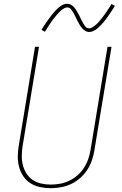

<svg xmlns="http://www.w3.org/2000/svg" viewBox="-20 -981 640 1009"><path d="M247 8Q218 8 190 2Q162 -4 139.5 -18.5Q117 -33 102 -55.5Q87 -78 80 -105Q73 -132 73.5 -160.5Q74 -189 79 -218L164 -735H185L99 -215Q95 -189 94.5 -163.5Q94 -138 100 -114Q106 -90 119 -69.5Q132 -49 152 -35.5Q172 -22 196.5 -16.5Q221 -11 247 -11Q271 -11 296 -15.5Q321 -20 344.5 -31.5Q368 -43 388 -60.5Q408 -78 422 -100Q436 -122 444 -146Q452 -170 456 -194L545 -735H566L476 -191Q472 -165 463 -138.5Q454 -112 438.5 -88.5Q423 -65 401 -45.5Q379 -26 353.5 -14Q328 -2 300.5 3Q273 8 247 8ZM449 -813Q437 -813 427 -819.5Q417 -826 410 -834.5Q403 -843 397.5 -852.5Q392 -862 386.5 -872.5Q381 -883 376 -894Q371 -905 365.5 -914.5Q360 -924 352.5 -933Q345 -942 333 -942Q328 -942 325.5 -941Q323 -940 318.5 -938Q314 -936 309 -932.5Q304 -929 298 -923.5Q292 -918 289 -914.5Q286 -911 283 -908Q280 -905 277 -901.5Q274 -898 271.5 -894.5Q269 -891 265.5 -887Q262 -883 259 -879Q256 -875 252.5 -870Q249 -865 245.5 -860Q242 -855 238.5 -849.5Q235 -844 231.5 -838.5Q228 -833 224 -827Q220 -821 216 -814L198 -824Q205 -836 211.5 -846Q218 -856 224.5 -865Q231 -874 237 -882.5Q243 -891 248.5 -898Q254 -905 259.5 -911.5Q265 -918 270 -923.5Q275 -929 283.5 -937Q292 -945 300.5 -950.5Q309 -956 316.5 -958.5Q324 -961 333 -961Q345 -961 355 -955Q365 -949 372 -940Q379 -931 384.5 -921.5Q390 -912 395.5 -901.5Q401 -891 406 -880Q411 -869 416.5 -859.5Q422 -850 429.5 -841Q437 -832 449 -832Q454 -832 456.5 -833Q459 -834 463.5 -836.5Q468 -839 473 -842.5Q478 -846 484 -851Q490 -856 493 -859.5Q496 -863 499 -866Q502 -869 504.5 -872.5Q507 -876 510 -879.5Q513 -883 516.5 -887Q520 -891 523 -895.5Q526 -900 529.5 -904.5Q533 -909 536.5 -914Q540 -919 543.5 -924.5Q547 -930 550.5 -935.5Q554 -941 558 -947Q562 -953 566 -960L584 -950Q577 -939 570 -928.5Q563 -918 557 -909Q551 -900 545 -891.5Q539 -883 533.5 -876Q528 -869 522.5 -862.5Q517 -856 512 -851Q507 -846 498.5 -837.5Q490 -829 481.5 -824Q473 -819 465.5 -816Q458 -813 449 -813Z"/></svg>

Font: Iosevka SS04 Th Ex Obl
Style: Regular
Weight: 100
Width: 7
Italic angle: -9°
Monospace: yes
Designer: Belleve Invis
Foundry: Belleve Invis
Version: Version 19.0.0; ttfautohint (v1.8.4)